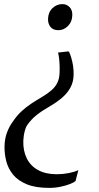

<svg xmlns="http://www.w3.org/2000/svg" viewBox="-20 -769 484 935"><path d="M316 -517.5Q322 -505 327.2 -487.2Q332.5 -469.5 335.8 -448.5Q339 -427.5 338.5 -405Q338 -371.5 324 -344.5Q310 -317.5 284.5 -295Q259 -272.5 223 -251.5Q187.5 -231.5 159.2 -209.5Q131 -187.5 110 -156Q105.5 -147.5 101.8 -135Q98 -122.5 96 -109Q94 -95.5 93.5 -84Q92 -34.5 110.5 2.5Q129 39.5 166 59.5Q203 79.5 256.5 79.5Q286.5 79.5 315.2 73.8Q344 68 361.5 59.5L348 112.5Q341 119 321.8 126.8Q302.5 134.5 275.8 140.2Q249 146 219.5 146Q153.5 146 110.8 128.5Q68 111 44 81.8Q20 52.5 10.8 17Q1.5 -18.5 2 -55Q2.5 -92.5 13.8 -123Q25 -153.5 43 -177.5Q62 -206 84.8 -227Q107.5 -248 133 -264.8Q158.5 -281.5 185 -297Q212 -313 230.8 -329.5Q249.5 -346 259.2 -366Q269 -386 270 -412Q271 -432 270.2 -451.5Q269.5 -471 267.5 -487.2Q265.5 -503.5 262.5 -513L310 -518.5ZM332 -693Q331 -662.5 310.8 -642.2Q290.5 -622 264.5 -622Q238 -622 225.5 -638.2Q213 -654.5 214 -677.5Q215 -710 235.8 -729.5Q256.5 -749 283.5 -749Q305 -749 319.2 -734Q333.5 -719 332 -693Z"/></svg>

Font: Merriweather 72pt
Style: Italic
Weight: 400
Italic angle: -7.8°
Version: Version 2.101